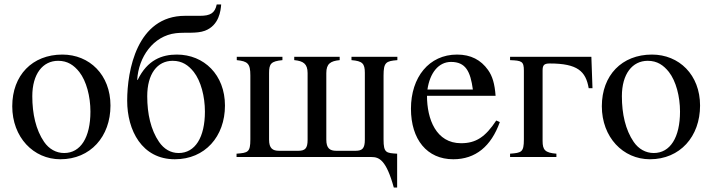

<svg xmlns="http://www.w3.org/2000/svg" viewBox="-20 -705 3199 862"><path d="M476 -231C476 -369 382 -460 260 -460C125 -460 35 -367 35 -228C35 -89 130 10 251 10C386 10 476 -92 476 -231ZM386 -204C386 -88 342 -18 268 -18C232 -18 200 -36 178 -68C141 -122 125 -194 125 -273C125 -373 172 -432 241 -432C284 -432 312 -412 336 -382C368 -341 386 -272 386 -204Z M596 -347C602 -448 667 -544 770 -556C815 -561 862 -553 900 -567C964 -591 971 -658 973 -685H953C945 -646 924 -634 878 -634H811C594 -634 551 -387 551 -253C551 -120 617 10 765 10C900 10 990 -92 990 -231C990 -369 896 -460 774 -460C708 -460 642 -437 598 -346ZM900 -204C900 -88 856 -18 782 -18C746 -18 716 -36 694 -68C657 -122 641 -194 641 -273C641 -373 686 -432 755 -432C798 -432 826 -412 850 -382C882 -341 900 -272 900 -204Z M1764 -450H1558V-435C1607 -431 1618 -420 1618 -378V-78C1618 -39 1607 -28 1576 -28H1490C1461 -28 1445 -39 1445 -78V-377C1445 -419 1464 -431 1505 -435V-450H1301V-435H1302C1341 -431 1361 -419 1361 -377V-77C1361 -39 1350 -28 1319 -28H1233C1204 -28 1188 -39 1188 -78V-377C1188 -419 1197 -430 1248 -435V-450H1043V-435C1092 -430 1104 -420 1104 -366V-79C1104 -21 1093 -19 1042 -15V0H1648C1682 0 1714 13 1748 137H1763V-15C1714 -18 1702 -18 1702 -79V-366C1702 -425 1713 -431 1764 -435Z M2208 -164C2159 -90 2117 -62 2050 -62C1938 -62 1897 -170 1897 -275H2205C2201 -329 2191 -363 2171 -391C2139 -436 2094 -460 2032 -460C1906 -460 1825 -358 1825 -217C1825 -79 1897 10 2015 10C2115 10 2185 -48 2224 -157ZM1899 -303C1910 -378 1949 -427 2005 -427C2071 -427 2092 -384 2103 -303Z M2640 -309 2635 -450H2270V-435C2322 -433 2332 -430 2332 -388V-79C2332 -21 2321 -19 2270 -15V0H2478V-15C2427 -19 2416 -32 2416 -72V-388C2416 -412 2422 -420 2448 -420C2573 -420 2610 -385 2623 -309Z M3123 -231C3123 -369 3029 -460 2907 -460C2772 -460 2682 -367 2682 -228C2682 -89 2777 10 2898 10C3033 10 3123 -92 3123 -231ZM3033 -204C3033 -88 2989 -18 2915 -18C2879 -18 2847 -36 2825 -68C2788 -122 2772 -194 2772 -273C2772 -373 2819 -432 2888 -432C2931 -432 2959 -412 2983 -382C3015 -341 3033 -272 3033 -204Z"/></svg>

Font: STIXGeneral
Style: Regular
Weight: 400
Designer: MicroPress Inc., with final additions and corrections provided by Coen Hoffman, Elsevier (retired)
Version: Version 1.1.0